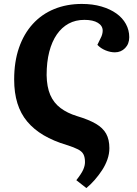

<svg xmlns="http://www.w3.org/2000/svg" viewBox="-20 -736 695 976"><path d="M419 220 368 180Q394 147 403 126.5Q412 106 412 88Q412 64 404.5 49Q397 34 377 23.5Q357 13 319 1Q252 -19 202 -48.5Q152 -78 118.5 -118Q85 -158 68.5 -211Q52 -264 52 -332Q52 -422 76.5 -493Q101 -564 146.5 -614Q192 -664 255.5 -690Q319 -716 396 -716Q451 -716 495.5 -703Q540 -690 571.5 -667.5Q603 -645 620 -614Q637 -583 637 -547Q637 -513 616 -491.5Q595 -470 564 -470Q541 -470 516.5 -480Q492 -490 475 -508L492 -543Q497 -552 499.5 -562Q502 -572 502 -580Q502 -605 477.5 -620Q453 -635 409 -635Q364 -635 329 -616Q294 -597 269 -561Q244 -525 230.5 -473Q217 -421 217 -354Q218 -294 235.5 -253.5Q253 -213 287.5 -187Q322 -161 371 -146Q431 -128 467 -107Q503 -86 519.5 -56.5Q536 -27 536 17Q536 46 526 74.5Q516 103 499 129Q482 155 461.5 178.5Q441 202 419 220Z"/></svg>

Font: Literata
Style: Bold Italic
Weight: 700
Italic angle: -2°
Designer: Latin by Veronika Burian and Jose Scaglione. Greek by Irene Vlachou. Cyrillic by Vera Evstafieva
Foundry: TypeTogether
Version: Version 3.103;gftools[0.9.29]